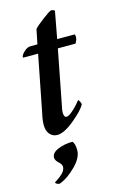

<svg xmlns="http://www.w3.org/2000/svg" viewBox="-118 -591 532 862"><g transform="rotate(-15 148.0 -160.0)"><path d="M53.7 101.6Q53.7 79.1 84.5 66.4Q115.2 53.7 151.4 53.7Q163.1 63.5 163.1 95.7Q163.1 130.9 125 168.5Q86.9 206.1 53.7 218.8L51.8 219.7Q48.8 220.7 47.9 220.7Q41 220.7 35.2 217.3Q29.3 213.9 29.3 210Q29.3 209 41.5 201.7Q53.7 194.3 66.9 181.6Q80.1 168.9 82 154.3Q84 141.6 68.8 127.9Q53.7 114.3 53.7 101.6ZM113.3 -409.2 127 -476.6Q134.8 -487.3 170.4 -514.2Q206.1 -541 211.9 -541Q220.7 -541 228.5 -535.2L205.1 -409.2H285.2Q289.1 -409.2 289.1 -396.5Q289.1 -383.8 279.3 -368.2H197.3L148.4 -116.2Q143.6 -96.7 143.6 -84Q143.6 -61.5 156.2 -61.5Q166 -61.5 183.1 -76.2Q200.2 -90.8 210 -102.5Q219.7 -114.3 224.6 -120.1Q227.5 -120.1 231.9 -111.3Q236.3 -102.5 236.3 -97.7Q222.7 -72.3 174.8 -32.7Q127 6.8 94.7 6.8Q74.2 6.8 60.5 -8.8Q46.9 -24.4 46.9 -52.7Q46.9 -75.2 54.7 -108.4L105.5 -368.2H37.1Q35.2 -368.2 35.2 -371.1Q35.2 -379.9 50.3 -394.5Q65.4 -409.2 81.1 -409.2Z"/></g></svg>

Font: Crimson
Style: SemiboldItalic
Weight: 600
Italic angle: -11°
Version: Version 0.8 ; ttfautohint (v1.00) -l 8 -r 50 -G 200 -x 14 -D